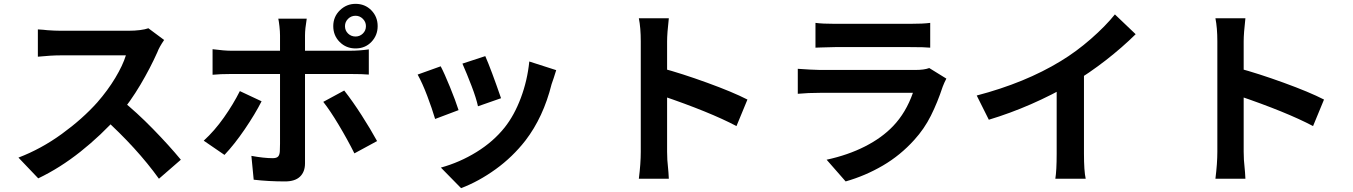

<svg xmlns="http://www.w3.org/2000/svg" viewBox="-20 -886 7040 999"><path d="M799 -615Q762 -532 710.5 -445Q659 -358 597 -284Q506 -182 399 -97Q292 -12 179 42L76 -66Q194 -111 301.5 -189Q409 -267 486 -353Q541 -416 580 -481Q619 -546 635 -598H599H539H466H394H333H296Q247 -598 177 -591V-733Q195 -732 206.5 -731Q218 -730 225 -729Q264 -726 296 -726H337H401H476H550H611H649Q681 -726 708.5 -729.5Q736 -733 752 -739L834 -678Q808 -640 799 -615ZM921 -55 807 44Q692 -116 516 -275L610 -367Q691 -302 775.5 -215.5Q860 -129 921 -55Z M1830 -696Q1852 -696 1868 -711.5Q1884 -727 1884 -750Q1884 -772 1868 -788Q1852 -804 1830 -804Q1807 -804 1791 -788Q1775 -772 1775 -750Q1775 -727 1791 -711.5Q1807 -696 1830 -696ZM1830 -866Q1879 -866 1912 -832.5Q1945 -799 1945 -750Q1945 -702 1912.5 -668Q1880 -634 1830 -634Q1781 -634 1747.5 -667.5Q1714 -701 1714 -750Q1714 -799 1748.5 -832.5Q1783 -866 1830 -866ZM1567 -702V-500V-444V-363V-270V-176V-94V-36Q1567 8 1541 33Q1515 58 1463 58Q1377 58 1300 49L1288 -75Q1353 -63 1399 -63Q1419 -63 1427 -71.5Q1435 -80 1436 -99L1437 -138V-209V-296V-384V-457V-500V-702Q1437 -722 1434 -749Q1431 -776 1428 -789H1576Q1567 -735 1567 -702ZM1183 -622H1429H1547H1658H1747H1800Q1850 -622 1899 -629V-498Q1868 -501 1801 -501H1549H1431H1321H1234H1183Q1125 -501 1086 -497V-630Q1148 -622 1183 -622ZM1148 -80 1040 -154Q1096 -205 1145 -274.5Q1194 -344 1228 -412L1341 -359Q1307 -292 1253.5 -213.5Q1200 -135 1148 -80ZM1942 -152 1824 -88Q1788 -160 1742.5 -236Q1697 -312 1662 -356L1771 -415Q1815 -359 1861.5 -286.5Q1908 -214 1942 -152Z M2587 -375 2467 -333Q2458 -375 2433.5 -439Q2409 -503 2386 -555L2505 -594Q2536 -523 2587 -375ZM2861 -480 2850 -448Q2807 -276 2714 -155Q2647 -69 2559 -5.5Q2471 58 2379 93L2274 -14Q2372 -41 2459.5 -95Q2547 -149 2606 -223Q2656 -286 2690 -376.5Q2724 -467 2734 -566L2874 -521ZM2366 -313 2244 -267Q2228 -321 2203 -387Q2178 -453 2153 -498L2273 -541Q2292 -505 2321 -434Q2350 -363 2366 -313Z M3314 -159V-260V-380V-502V-605V-671Q3314 -741 3304 -791H3460Q3451 -712 3451 -671V-595V-489V-370V-253V-156V-96Q3451 -54 3456 -12Q3457 -3 3458 10.5Q3459 24 3460 44H3304Q3314 -36 3314 -96ZM3869 -368 3812 -230Q3674 -303 3421 -389V-532Q3526 -504 3659.5 -455.5Q3793 -407 3869 -368Z M4327 -762H4570H4656H4712Q4785 -762 4820 -767V-638Q4793 -641 4710 -641H4472H4384H4327Q4302 -641 4250 -639L4223 -638V-767Q4258 -762 4327 -762ZM4885 -435Q4858 -353 4823.5 -284Q4789 -215 4737 -158Q4665 -78 4573.5 -24.5Q4482 29 4380 58L4281 -55Q4392 -79 4480.5 -124Q4569 -169 4627 -230Q4694 -300 4730 -403H4547H4459H4373H4300H4247Q4185 -403 4131 -398V-528L4194 -524Q4234 -522 4247 -522H4449H4540H4626H4697H4742Q4789 -522 4815 -532L4904 -477Q4893 -456 4885 -435Z M5499 -568Q5580 -617 5656 -683.5Q5732 -750 5781 -811L5889 -708Q5818 -638 5733 -572Q5648 -506 5558 -452Q5347 -330 5125 -263L5062 -389Q5314 -455 5499 -568ZM5620 -537V-87Q5620 4 5629 44H5471Q5478 2 5478 -87V-504Z M6314 -159V-260V-380V-502V-605V-671Q6314 -741 6304 -791H6460Q6451 -712 6451 -671V-595V-489V-370V-253V-156V-96Q6451 -54 6456 -12Q6457 -3 6458 10.5Q6459 24 6460 44H6304Q6314 -36 6314 -96ZM6869 -368 6812 -230Q6674 -303 6421 -389V-532Q6526 -504 6659.5 -455.5Q6793 -407 6869 -368Z"/></svg>

Font: Merged Yaku Han JP
Style: Bold
Weight: 700
Designer: Ryoko NISHIZUKA 西塚涼子 (kana, bopomofo & ideographs); Paul D. Hunt (Latin, Greek & Cyrillic); Sandoll Communications 산돌커뮤니
Foundry: Adobe
Version: Version 2.004